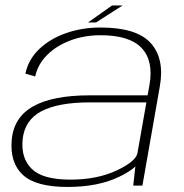

<svg xmlns="http://www.w3.org/2000/svg" viewBox="-20 -698 691 722"><path d="M481 0 489 -72Q468 -52 425.5 -32Q347.5 5 233.5 5Q114.5 5 65.8 -40.5Q17 -86 24 -170.5Q31 -256.5 104.5 -298Q178 -339.5 317.5 -339.5H535L542 -378Q558 -468.5 513 -517Q468 -565.5 358 -565.5Q297 -565.5 244.5 -545.8Q192 -526 157 -491Q122 -456 112.5 -410.5L75.5 -421Q87 -475 127.8 -513.8Q168.5 -552.5 228.5 -573.5Q288.5 -594.5 358.5 -594.5Q494 -594.5 546.8 -536Q599.5 -477.5 581 -373L515.5 0ZM497 -123 530.5 -313H317.5Q199.5 -313 136 -279.8Q72.5 -246.5 65 -173Q58.5 -103 99.5 -62.8Q140.5 -22.5 244.5 -22.5Q345 -22.5 418.2 -56.8Q491.5 -91 497 -123ZM311 -613.5 401.5 -677.5H441L341 -613.5Z"/></svg>

Font: Anybody ExtraExpanded ExtraLight
Style: Italic
Weight: 200
Width: 8
Italic angle: -10°
Designer: Tyler Finck
Foundry: Etcetera Type Company
Version: Version 1.010; ttfautohint (v1.8.3) -l 8 -r 50 -G 200 -x 14 